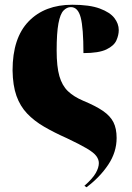

<svg xmlns="http://www.w3.org/2000/svg" viewBox="-20 -571 555 810"><path d="M33 -274Q33 -411 101 -481Q169 -551 285 -551Q358 -551 401 -535Q444 -519 462.5 -495Q481 -471 481 -444Q481 -423 471 -400.5Q461 -378 429 -362.5Q397 -347 332 -347Q332 -453 320.5 -497Q309 -541 279 -541Q262 -541 248 -526.5Q234 -512 226.5 -472Q219 -432 219 -358Q219 -290 230.5 -250Q242 -210 266.5 -186.5Q291 -163 331 -146Q384 -124 414.5 -103Q445 -82 458.5 -55.5Q472 -29 472 11Q472 71 436.5 124Q401 177 345 219L336 213Q371 182 384 159Q397 136 397 117Q397 102 386.5 87.5Q376 73 346.5 55.5Q317 38 262 12Q208 -12 166 -36.5Q124 -61 94.5 -92Q65 -123 49.5 -166.5Q34 -210 33 -274Z"/></svg>

Font: Noto Serif Display SemiCondensed Black
Style: Regular
Weight: 900
Width: 4
Designer: Monotype Design Team
Foundry: Monotype Imaging Inc.
Version: Version 2.009